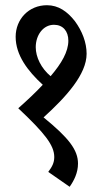

<svg xmlns="http://www.w3.org/2000/svg" viewBox="-20 -650 396 736"><path d="M247 66C264 42 279 12 279 -23C279 -75 244 -121 147 -200C234 -279 312 -365 312 -444C312 -487 295 -531 267 -569C238 -606 204 -630 160 -630C90 -630 40 -576 40 -509C40 -439 86 -378 144 -325C117 -296 85 -266 50 -235C152 -139 188 -93 188 -48C188 -25 179 -10 165 9ZM117 -469C117 -515 145 -555 187 -555C221 -555 242 -531 242 -494C242 -452 216 -407 174 -358C138 -388 117 -431 117 -469Z"/></svg>

Font: Noto Serif Devanagari ExtraCondensed Medium
Style: Regular
Weight: 500
Width: 2
Designer: Universal Thirst, Indian Type Foundry and the Monotype Design Team
Foundry: Monotype Imaging Inc.
Version: Version 2.004